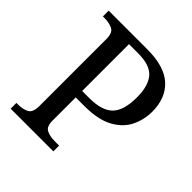

<svg xmlns="http://www.w3.org/2000/svg" viewBox="-192 -851 989 989"><g transform="rotate(45 302.0 -357.0)"><path d="M38 0V-42H51Q85 -42 109 -54.5Q133 -67 133 -114V-604Q133 -648 108.5 -660Q84 -672 51 -672H38V-714H319Q445 -714 505 -658.5Q565 -603 565 -505Q565 -446 539.5 -394Q514 -342 455 -310Q396 -278 297 -278H234V-109Q234 -65 258.5 -53.5Q283 -42 316 -42H349V0ZM287 -325Q378 -325 417.5 -365.5Q457 -406 457 -501Q457 -585 422 -625.5Q387 -666 302 -666H234V-325Z"/></g></svg>

Font: NotoSerif-Regular
Style: Regular
Weight: 400
Designer: Monotype Design Team
Foundry: Monotype Imaging Inc.
Version: Version 2.007; ttfautohint (v1.8) -l 8 -r 50 -G 200 -x 14 -D